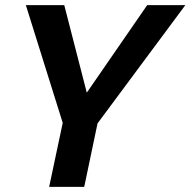

<svg xmlns="http://www.w3.org/2000/svg" viewBox="-20 -730 744 750"><path d="M225 -250 81 -710H231L319 -368L555 -710H704L361 -248L309 0H172Z"/></svg>

Font: PTCRaleway
Style: Bold Italic
Weight: 700
Italic angle: -12°
Designer: Matt McInerney, Pablo Impallari, Rodrigo Fuenzalida
Foundry: Matt McInerney, Pablo Impallari, Rodrigo Fuenzalida
Version: Version 3.000g; ttfautohint (v1.5) -l 8 -r 28 -G 28 -x 14 -D